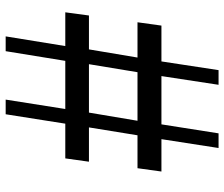

<svg xmlns="http://www.w3.org/2000/svg" viewBox="-78 -732 810 694"><g transform="rotate(-90 327.0 -385.0)"><path d="M171 -206.5H54L66 -293H185L213.5 -468.5H89.5L101.5 -554H227L261 -769.5H314L280 -554H454L489 -769.5H542.5L507.5 -554H629.5L618 -468.5H495.5L466 -293H593.5L581.5 -206.5H452L420.5 0H367.5L399 -206.5H224.5L192 0H139ZM413 -293 442 -468.5H267L237.5 -293Z"/></g></svg>

Font: Merriweather 48pt SemiBold
Style: Italic
Weight: 600
Italic angle: -7.8°
Designer: Eben Sorkin
Foundry: Eben Sorkin
Version: Version 2.101